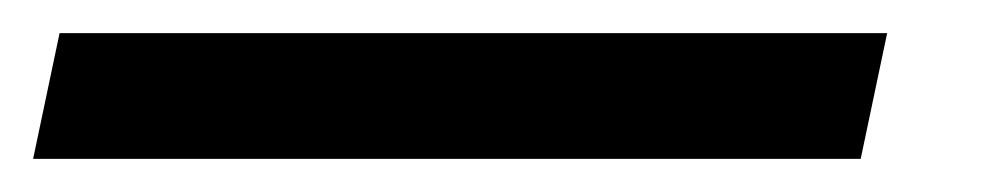

<svg xmlns="http://www.w3.org/2000/svg" viewBox="-89 -20 609 116"><path d="M-69 76 -53 0H447L431 76Z"/></svg>

Font: Montserrat SemiBold
Style: Italic
Weight: 600
Italic angle: -11.3°
Designer: Julieta Ulanovsky
Foundry: Julieta Ulanovsky
Version: Version 9.000; ttfautohint (v1.8.4.7-5d5b)